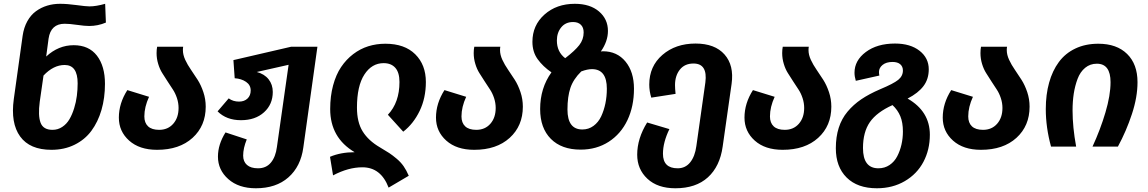

<svg xmlns="http://www.w3.org/2000/svg" viewBox="-20 -778 6093 1019"><path d="M371.1 -538.1Q451.7 -538.1 494.4 -482.7Q537.1 -427.2 537.1 -333Q537.1 -258.3 518.6 -194.6Q500 -130.9 465.1 -83.7Q430.2 -36.6 375.7 -9.8Q321.3 17.1 252.9 17.1Q138.2 17.1 86.9 -53.7Q35.6 -124.5 53.2 -252L100.1 -587.9Q106.4 -631.8 125 -665.3Q143.6 -698.7 170.9 -718.5Q198.2 -738.3 230.2 -748Q262.2 -757.8 298.8 -757.8Q336.9 -757.8 386.2 -751Q435.5 -744.1 455.1 -744.1Q490.2 -744.1 538.1 -757.8L542 -658.2Q499.5 -640.1 453.1 -640.1Q429.7 -640.1 389.2 -646Q348.6 -651.9 323.2 -651.9Q249.5 -651.9 237.8 -573.2L225.1 -478Q290 -538.1 371.1 -538.1ZM258.8 -88.9Q287.1 -88.9 310.5 -104.5Q334 -120.1 348.6 -145.3Q363.3 -170.4 373.5 -203.4Q383.8 -236.3 387.9 -269.5Q392.1 -302.7 392.1 -335.9Q392.1 -433.1 323.2 -433.1Q263.7 -433.1 210.9 -377L190.9 -237.8Q181.2 -164.6 195.3 -126.7Q209.5 -88.9 258.8 -88.9Z M1071.8 -211.9Q1071.8 -109.9 1002 -46.4Q932.1 17.1 814 17.1H813Q720.2 17.1 665.5 -31.7Q610.8 -80.6 610.8 -153.8Q610.8 -229.5 655.8 -299.8L771 -264.2Q746.1 -210 746.1 -160.2Q746.1 -126 765.9 -107.4Q785.6 -88.9 824.7 -88.9Q871.1 -88.9 899.4 -121.1Q927.7 -153.3 927.7 -205.1Q927.7 -231.4 919.2 -257.3Q910.6 -283.2 897.5 -303Q884.3 -322.8 869.4 -345.9Q854.5 -369.1 841.3 -389.9Q828.1 -410.6 819.6 -438.7Q811 -466.8 811 -496.1Q811 -515.1 814 -529.8H952.1Q950.7 -522.5 950.7 -512.2Q950.7 -487.3 963.1 -460.4Q975.6 -433.6 993.4 -408Q1011.2 -382.3 1029.1 -354.2Q1046.9 -326.2 1059.3 -289.1Q1071.8 -252 1071.8 -211.9Z M1524.4 -529.8H1664.6L1589.8 4.9Q1576.2 105.5 1510.7 163.3Q1445.3 221.2 1337.9 221.2Q1246.6 221.2 1191.7 172.6Q1136.7 124 1136.7 53.2Q1136.7 -11.2 1176.8 -75.2L1289.6 -38.1Q1270.5 8.8 1270.5 47.9Q1270.5 79.6 1290.8 97.4Q1311 115.2 1349.6 115.2Q1392.6 115.2 1417.7 85Q1442.9 54.7 1449.7 2L1511.7 -434.1L1342.8 -396Q1383.3 -385.3 1405.5 -357.2Q1427.7 -329.1 1427.7 -290Q1427.7 -224.1 1381.3 -182.1Q1335 -140.1 1258.8 -140.1Q1181.6 -140.1 1134.8 -187L1193.8 -255.9Q1216.8 -238.8 1248.5 -238.8Q1276.4 -238.8 1293.5 -254.9Q1310.5 -271 1310.5 -297.9Q1310.5 -326.7 1285.9 -343.5Q1261.2 -360.4 1225.6 -362.8L1218.8 -459Z M2042.5 217.8Q2001.5 109.9 1903.3 109.9Q1828.6 109.9 1747.6 152.8L1731.4 54.2Q1788.6 29.8 1862.3 29.8Q1732.4 -46.9 1732.4 -199.2Q1732.4 -267.6 1747.8 -324.7Q1763.2 -381.8 1790.3 -422.1Q1817.4 -462.4 1854.5 -490.7Q1891.6 -519 1934.6 -532.5Q1977.5 -545.9 2025.4 -545.9Q2127.4 -545.9 2183.8 -490Q2240.2 -434.1 2240.2 -342.8Q2240.2 -257.8 2207.3 -189.5Q2174.3 -121.1 2120.1 -79.1L2038.6 -168.9Q2100.1 -233.9 2100.1 -342.8Q2100.1 -393.1 2078.1 -418Q2056.2 -442.9 2016.1 -442.9Q1953.1 -442.9 1913.8 -382.3Q1874.5 -321.8 1874.5 -207Q1874.5 -129.4 1904.8 -80.6Q1935.1 -31.7 1996.1 3.9Q2027.8 22.5 2045.9 34.4Q2064 46.4 2085.4 64.5Q2106.9 82.5 2122.1 104.2Q2137.2 126 2149.4 154.8Z M2754.9 -211.9Q2754.9 -109.9 2685.1 -46.4Q2615.2 17.1 2497.1 17.1H2496.1Q2403.3 17.1 2348.6 -31.7Q2293.9 -80.6 2293.9 -153.8Q2293.9 -229.5 2338.9 -299.8L2454.1 -264.2Q2429.2 -210 2429.2 -160.2Q2429.2 -126 2449 -107.4Q2468.8 -88.9 2507.8 -88.9Q2554.2 -88.9 2582.5 -121.1Q2610.8 -153.3 2610.8 -205.1Q2610.8 -231.4 2602.3 -257.3Q2593.8 -283.2 2580.6 -303Q2567.4 -322.8 2552.5 -345.9Q2537.6 -369.1 2524.4 -389.9Q2511.2 -410.6 2502.7 -438.7Q2494.1 -466.8 2494.1 -496.1Q2494.1 -515.1 2497.1 -529.8H2635.3Q2633.8 -522.5 2633.8 -512.2Q2633.8 -487.3 2646.2 -460.4Q2658.7 -433.6 2676.5 -408Q2694.3 -382.3 2712.2 -354.2Q2730 -326.2 2742.4 -289.1Q2754.9 -252 2754.9 -211.9Z M3179.7 -505.9Q3254.9 -505.9 3299.8 -451.2Q3344.7 -396.5 3344.7 -307.1Q3344.7 -213.9 3310.1 -140.6Q3275.4 -67.4 3210.7 -25.6Q3146 16.1 3061.5 16.1Q2960.4 16.1 2903.6 -41Q2846.7 -98.1 2846.7 -199.2Q2846.7 -310.5 2906.7 -394Q2861.3 -425.3 2833.5 -463.9Q2805.7 -502.4 2805.7 -556.2Q2805.7 -643.6 2869.6 -700.7Q2933.6 -757.8 3030.8 -757.8Q3111.3 -757.8 3158.9 -717.3Q3206.5 -676.8 3206.5 -613.8Q3206.5 -558.6 3168.9 -504.9Q3172.9 -505.9 3179.7 -505.9ZM3021.5 -661.1Q2981.4 -661.1 2958.5 -632.8Q2935.5 -604.5 2935.5 -563Q2935.5 -502.9 2979.5 -469.2L2981 -470.2Q3031.2 -508.8 3054.4 -538.6Q3077.6 -568.4 3077.6 -606Q3077.6 -632.3 3062.7 -646.7Q3047.9 -661.1 3021.5 -661.1ZM3070.8 -90.8Q3104 -90.8 3129.9 -109.9Q3155.8 -128.9 3170.7 -160.6Q3185.5 -192.4 3193.1 -229.5Q3200.7 -266.6 3200.7 -307.1Q3200.7 -411.1 3121.6 -411.1Q3097.2 -411.1 3064.9 -398.9Q3022.9 -357.9 3007.3 -311.5Q2991.7 -265.1 2991.7 -196.8Q2991.7 -90.8 3070.8 -90.8Z M3671.4 -546.9Q3773.9 -546.9 3825.2 -489Q3876.5 -431.2 3862.8 -333L3815.4 0Q3800.8 105 3737.1 163.1Q3673.3 221.2 3564.5 221.2Q3470.2 221.2 3416 170.7Q3361.8 120.1 3361.8 43Q3361.8 -43 3414.6 -127.9L3532.7 -92.8Q3498.5 -22.5 3498.5 38.1Q3498.5 115.2 3576.7 115.2Q3617.7 115.2 3643.1 83.5Q3668.5 51.8 3675.8 -2.9L3723.6 -340.8Q3736.3 -440.9 3660.6 -440.9Q3613.8 -440.9 3588.1 -408.4Q3562.5 -376 3562.5 -326.2Q3562.5 -309.1 3565.4 -279.8L3436.5 -259.8Q3425.8 -294.4 3425.8 -329.1Q3425.8 -426.3 3495.6 -486.6Q3565.4 -546.9 3671.4 -546.9Z M4392.1 -211.9Q4392.1 -109.9 4322.3 -46.4Q4252.4 17.1 4134.3 17.1H4133.3Q4040.5 17.1 3985.8 -31.7Q3931.2 -80.6 3931.2 -153.8Q3931.2 -229.5 3976.1 -299.8L4091.3 -264.2Q4066.4 -210 4066.4 -160.2Q4066.4 -126 4086.2 -107.4Q4106 -88.9 4145 -88.9Q4191.4 -88.9 4219.7 -121.1Q4248 -153.3 4248 -205.1Q4248 -231.4 4239.5 -257.3Q4231 -283.2 4217.8 -303Q4204.6 -322.8 4189.7 -345.9Q4174.8 -369.1 4161.6 -389.9Q4148.4 -410.6 4139.9 -438.7Q4131.3 -466.8 4131.3 -496.1Q4131.3 -515.1 4134.3 -529.8H4272.5Q4271 -522.5 4271 -512.2Q4271 -487.3 4283.4 -460.4Q4295.9 -433.6 4313.7 -408Q4331.5 -382.3 4349.4 -354.2Q4367.2 -326.2 4379.6 -289.1Q4392.1 -252 4392.1 -211.9Z M4796.9 -254.9Q4915 -187 4915 -63Q4915 16.6 4880.9 81.1Q4846.7 145.5 4782 183.3Q4717.3 221.2 4633.8 221.2Q4530.8 221.2 4473.4 164.3Q4416 107.4 4416 8.8Q4416 -51.3 4431.4 -99.6Q4446.8 -147.9 4478 -185.3Q4509.3 -222.7 4551 -251Q4592.8 -279.3 4650.9 -304.2Q4722.2 -334 4747.1 -354.2Q4772 -374.5 4772 -403.8Q4772 -424.8 4757.8 -437Q4743.7 -449.2 4716.8 -449.2Q4683.6 -449.2 4664.3 -433.6Q4645 -418 4645 -396Q4645 -386.7 4647 -377L4522 -349.1Q4515.1 -372.1 4515.1 -392.1Q4515.1 -457 4575.2 -502Q4635.3 -546.9 4730 -546.9Q4811.5 -546.9 4860.4 -508.5Q4909.2 -470.2 4909.2 -410.2Q4909.2 -358.4 4881.3 -321.3Q4853.5 -284.2 4796.9 -254.9ZM4642.1 115.2Q4675.3 115.2 4701.2 97.7Q4727.1 80.1 4741.9 51.3Q4756.8 22.5 4764.4 -11Q4772 -44.4 4772 -80.1Q4772 -127.9 4758.3 -161.1Q4744.6 -194.3 4716.8 -220.2Q4633.3 -182.6 4596.7 -129.9Q4560.1 -77.1 4560.1 7.8Q4560.1 115.2 4642.1 115.2Z M5444.3 -211.9Q5444.3 -109.9 5374.5 -46.4Q5304.7 17.1 5186.5 17.1H5185.5Q5092.8 17.1 5038.1 -31.7Q4983.4 -80.6 4983.4 -153.8Q4983.4 -229.5 5028.3 -299.8L5143.6 -264.2Q5118.7 -210 5118.7 -160.2Q5118.7 -126 5138.4 -107.4Q5158.2 -88.9 5197.3 -88.9Q5243.7 -88.9 5272 -121.1Q5300.3 -153.3 5300.3 -205.1Q5300.3 -231.4 5291.7 -257.3Q5283.2 -283.2 5270 -303Q5256.8 -322.8 5241.9 -345.9Q5227.1 -369.1 5213.9 -389.9Q5200.7 -410.6 5192.1 -438.7Q5183.6 -466.8 5183.6 -496.1Q5183.6 -515.1 5186.5 -529.8H5324.7Q5323.2 -522.5 5323.2 -512.2Q5323.2 -487.3 5335.7 -460.4Q5348.1 -433.6 5366 -408Q5383.8 -382.3 5401.6 -354.2Q5419.4 -326.2 5431.9 -289.1Q5444.3 -252 5444.3 -211.9Z M5809.1 -545.9Q5906.7 -545.9 5961.9 -491.7Q6017.1 -437.5 6017.1 -341.8Q6017.1 -262.7 5987.5 -172.9Q5958 -83 5913.1 0H5778.3Q5819.8 -89.8 5846.9 -181.2Q5874 -272.5 5874 -341.8Q5874 -439.9 5801.3 -439.9Q5765.6 -439.9 5739.3 -418.2Q5712.9 -396.5 5699 -359.4Q5685.1 -322.3 5678.7 -280.8Q5672.4 -239.3 5672.4 -191.9Q5672.4 -103.5 5691.4 0H5558.1Q5530.3 -101.6 5530.3 -199.2Q5530.3 -275.9 5547.9 -339.1Q5565.4 -402.3 5599.6 -448.7Q5633.8 -495.1 5687.3 -520.5Q5740.7 -545.9 5809.1 -545.9Z"/></svg>

Font: FiraGO SemiBold
Style: Italic
Weight: 600
Italic angle: -8°
Designer: bBox Type GmbH
Foundry: bBox Type GmbH
Version: Version 1.001;PS 001.001;hotconv 1.0.88;makeotf.lib2.5.64775